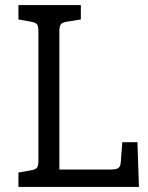

<svg xmlns="http://www.w3.org/2000/svg" viewBox="-20 -740 587 760"><path d="M530 0H53V-57L103 -66Q121 -69 126.5 -76.5Q132 -84 132 -104V-616Q132 -636 126.5 -643.5Q121 -651 103 -654L53 -663V-720H300V-663L244 -654Q226 -651 220.5 -643.5Q215 -636 215 -616V-69H420Q440 -69 448.5 -75Q457 -81 458 -98L464 -177H524Z"/></svg>

Font: Enriqueta
Style: Regular
Weight: 400
Designer: Viviana Monsalve, Gustavo Ibarra
Foundry: 72Puntos
Version: Version 2.000